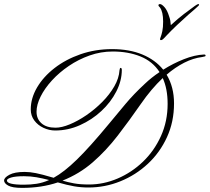

<svg xmlns="http://www.w3.org/2000/svg" viewBox="-20 -916 1025 939"><path d="M87.9 2.9Q40.5 2.9 20.3 -8.3Q0 -19.5 0 -33.2Q0 -47.4 25.9 -61.3Q51.8 -75.2 100.6 -75.2Q126 -75.2 155.5 -69.3Q185.1 -63.5 235.8 -48.3Q237.3 -47.9 238.8 -47.6Q240.2 -47.4 242.2 -46.4Q293 -74.2 356.2 -135.7Q419.4 -197.3 512.2 -309.6Q554.2 -360.4 594.2 -408.2Q634.3 -456.1 688.5 -506.3Q720.2 -536.6 760.3 -563.5Q726.1 -616.2 666.5 -640.1Q606.9 -664.1 531.2 -664.1Q473.1 -664.1 418.5 -644.8Q363.8 -625.5 316.7 -593.5Q269.5 -561.5 233.9 -522.5Q198.2 -483.4 178.5 -443.6Q158.7 -403.8 158.7 -369.6Q158.7 -334.5 182.9 -313Q207 -291.5 251.5 -291.5Q281.7 -291.5 321.3 -307.9Q360.8 -324.2 402.3 -352.5Q443.8 -380.9 479.7 -417Q515.6 -453.1 538.8 -493.2Q562 -533.2 564.5 -572.8Q565.9 -584 569.8 -584Q575.7 -584 575.7 -573.7Q575.7 -521 548.8 -468.5Q522 -416 475.8 -373Q429.7 -330.1 371.3 -304Q313 -277.8 250 -277.8Q220.2 -277.8 192.6 -290.8Q165 -303.7 147.7 -326.9Q130.4 -350.1 130.4 -380.9Q130.4 -435.5 161.1 -488Q191.9 -540.5 246.6 -583Q301.3 -625.5 373.5 -650.6Q445.8 -675.8 528.3 -675.8Q612.8 -675.8 676.3 -649.4Q739.7 -623 778.3 -575.2Q826.2 -605.5 879.2 -626.5Q932.1 -647.5 978 -649.4Q985.4 -649.4 985.4 -644.5Q985.4 -641.6 982.9 -640.4Q980.5 -639.2 969.2 -637.2Q925.3 -631.8 881.1 -609.4Q836.9 -586.9 794.9 -550.8Q831.1 -490.7 831.1 -410.2Q831.1 -320.3 796.6 -245.1Q762.2 -169.9 702.9 -114.7Q643.6 -59.6 568.6 -29.3Q493.7 1 412.6 1Q376 1 342.3 -4.9Q308.6 -10.7 262.7 -23.9Q183.6 2.9 87.9 2.9ZM415 -13.7Q486.8 -13.7 555.4 -43Q624 -72.3 679.2 -125.2Q734.4 -178.2 767.1 -250.5Q799.8 -322.8 799.8 -408.2Q799.8 -481.9 775.9 -534.2Q720.2 -481.9 668.5 -407.2Q612.3 -326.2 555.7 -252.7Q499 -179.2 433.6 -122.3Q368.2 -65.4 285.6 -32.7Q311 -24.9 341.6 -19.3Q372.1 -13.7 415 -13.7ZM96.2 -12.7Q129.4 -12.7 159.4 -17.3Q189.5 -22 220.2 -35.6Q188 -43.9 158.4 -49.1Q128.9 -54.2 97.2 -54.2Q55.7 -54.2 34.7 -47.9Q13.7 -41.5 13.7 -33.2Q13.7 -12.7 96.2 -12.7ZM767.1 -719.7Q762.7 -719.7 762.7 -723.6Q762.7 -727.1 766.1 -735.8Q770 -745.6 773.9 -763.7Q777.8 -781.7 777.8 -810.5Q777.8 -858.4 762.2 -879.4Q758.8 -883.3 756.8 -885.5Q754.9 -887.7 754.9 -890.1Q754.9 -896 762.7 -896Q771 -896 784.4 -881.1Q797.9 -866.2 807.1 -835.9Q811 -825.7 813 -814.7Q814.9 -803.7 815.4 -793Q851.6 -826.2 879.9 -847.7Q908.2 -869.1 933.1 -887.2Q940.4 -892.6 944.3 -894.3Q948.2 -896 950.7 -896Q953.6 -896 953.6 -894Q953.6 -891.1 950.7 -887.7Q947.8 -884.3 933.1 -871.6Q925.3 -865.2 900.9 -843.8Q876.5 -822.3 847.4 -794.9Q818.4 -767.6 795.9 -743.7Q782.2 -728.5 776.9 -724.1Q771.5 -719.7 767.1 -719.7Z"/></svg>

Font: Pinyon Script
Style: Regular
Weight: 400
Designer: Nicole Fally, Eben Sorkin
Foundry: Sorkin Type Co.
Version: Version 1.008; ttfautohint (v1.8.4.7-5d5b)